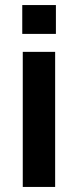

<svg xmlns="http://www.w3.org/2000/svg" viewBox="-20 -739 309 759"><path d="M70 0V-534H198V0ZM68 -605V-719H201V-605Z"/></svg>

Font: Geist SemBd
Style: Regular
Weight: 400
Designer: Basement.studio, Andrés Briganti, Mateo Zaragoza
Foundry: Basement.studio, Vercel, Andrés Briganti, Guido Ferreyra, Mateo Zaragoza
Version: Version 1.401